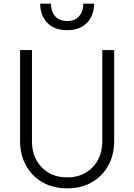

<svg xmlns="http://www.w3.org/2000/svg" viewBox="-20 -1019 735 1051"><path d="M348 12Q271 12 213 -21Q155 -54 122.5 -112.5Q90 -171 90 -247V-745H155V-245Q155 -187 179.5 -142.5Q204 -98 247 -73Q290 -48 348 -48Q405 -48 448 -73Q491 -98 515.5 -142.5Q540 -187 540 -245V-745H605V-247Q605 -171 572.5 -112.5Q540 -54 482.5 -21Q425 12 348 12ZM348 -854Q277 -854 238.5 -894.5Q200 -935 200 -999H259Q259 -956 282 -930Q305 -904 348 -904Q390 -904 413 -930Q436 -956 436 -999H495Q495 -935 456.5 -894.5Q418 -854 348 -854Z"/></svg>

Font: Plus Jakarta Sans Light
Style: Regular
Weight: 300
Designer: Gumpita Rahayu
Foundry: Tokotype
Version: Version 2.006; ttfautohint (v1.8.4.7-5d5b)